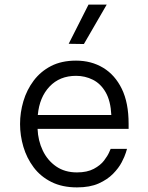

<svg xmlns="http://www.w3.org/2000/svg" viewBox="-20 -803 644 833"><path d="M344 -612 278 -613 364 -783H443ZM314 10Q250 10 203 -13.5Q156 -37 126 -77Q96 -117 81.5 -166Q67 -215 67 -265Q67 -315 81.5 -364Q96 -413 126 -453Q156 -493 201.5 -516.5Q247 -540 310 -540Q376 -540 427.5 -509Q479 -478 508.5 -417.5Q538 -357 538 -266V-244H143Q145 -193 165.5 -150Q186 -107 223.5 -81Q261 -55 314 -55Q358 -55 387 -70.5Q416 -86 431.5 -106.5Q447 -127 453.5 -142Q460 -157 460 -157H531Q531 -157 526 -140.5Q521 -124 508 -99Q495 -74 470.5 -49Q446 -24 408 -7Q370 10 314 10ZM144 -304H463Q460 -365 438.5 -402.5Q417 -440 383 -457Q349 -474 310 -474Q239 -474 195 -427.5Q151 -381 144 -304Z"/></svg>

Font: Be Vietnam Pro Light
Style: Regular
Weight: 300
Designer: Lam Bao, Tony Le, Vietanh Nguyen
Foundry: Yellow Type Foundry
Version: Version 1.002; ttfautohint (v1.8.3)